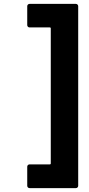

<svg xmlns="http://www.w3.org/2000/svg" viewBox="-20 -820 456 987"><path d="M370 147H132Q127 147 123.5 143.5Q120 140 120 135V37Q120 32 123.5 28.5Q127 25 132 25H236Q241 25 241 20V-674Q241 -679 236 -679H132Q127 -679 123.5 -682.5Q120 -686 120 -691V-788Q120 -793 123.5 -796.5Q127 -800 132 -800H370Q375 -800 378.5 -796.5Q382 -793 382 -788V135Q382 140 378.5 143.5Q375 147 370 147Z"/></svg>

Font: UMi
Style: Bold
Weight: 700
Designer: Peter Middis
Foundry: We Are UMi
Version: Version 1.0